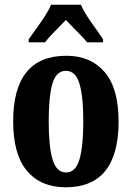

<svg xmlns="http://www.w3.org/2000/svg" viewBox="-20 -786 560 816"><path d="M259 10Q154 10 95 -59.5Q36 -129 36 -270Q36 -549 262 -549Q365 -549 424.5 -480Q484 -411 484 -270Q484 10 259 10ZM261 -53Q301 -53 317.5 -108Q334 -163 334 -270Q334 -377 317.5 -431Q301 -485 260 -485Q219 -485 203 -431Q187 -377 187 -270Q187 -163 203.5 -108Q220 -53 261 -53ZM102 -619Q115 -638 134 -664Q153 -690 170.5 -717Q188 -744 197 -766H324Q333 -744 350.5 -717Q368 -690 387 -664Q406 -638 418 -619V-606H350Q343 -616 326 -633.5Q309 -651 290.5 -669.5Q272 -688 260 -701Q240 -680 213 -653Q186 -626 171 -606H102Z"/></svg>

Font: Noto Serif Ethiopic ExtraCondensed ExtraBold
Style: Regular
Weight: 800
Width: 2
Designer: Monotype Design Team
Foundry: Monotype Imaging Inc.
Version: Version 2.102; ttfautohint (v1.8.4.7-5d5b)